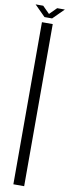

<svg xmlns="http://www.w3.org/2000/svg" viewBox="-128 -1007 377 1044"><g transform="rotate(10 60.0 -485.0)"><path d="M89.4 7.8H29.8V-887.2H89.4ZM80.6 -917H38.6L-21 -976.6H21L59.6 -938L98.1 -976.6H140.6Z"/></g></svg>

Font: Ignotum
Style: Regular
Weight: 400
Designer: GGBot
Version: 0.10